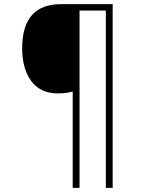

<svg xmlns="http://www.w3.org/2000/svg" viewBox="-20 -831 695 927"><path d="M524 76H491V-780H364V76H331V-389Q299 -380 260 -380Q175 -380 131 -439.5Q87 -499 87 -598Q87 -811 275 -811H524Z"/></svg>

Font: Noto Sans Tamil UI ExtraLight
Style: Regular
Weight: 200
Designer: Jelle Bosma - Monotype Design Team
Foundry: Monotype Imaging Inc.
Version: Version 2.004; ttfautohint (v1.8.4.7-5d5b)